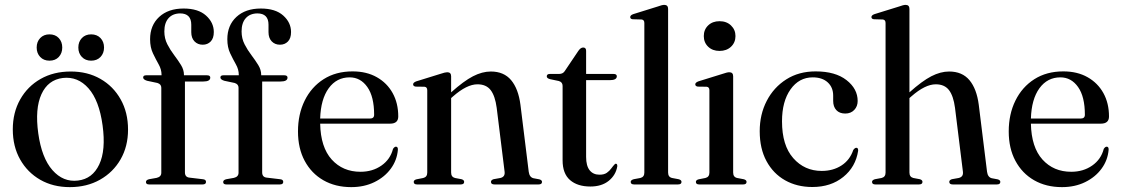

<svg xmlns="http://www.w3.org/2000/svg" viewBox="-20 -757 4602 788"><path d="M270.5 -463.5Q339.5 -463.5 392.2 -433.2Q445 -403 475.2 -349.2Q505.5 -295.5 505.5 -225Q505.5 -156.5 475 -103.2Q444.5 -50 390.5 -19.5Q336.5 11 266.5 11Q198 11 145.2 -19.2Q92.5 -49.5 62.5 -102.8Q32.5 -156 32.5 -226Q32.5 -295 62.8 -348.8Q93 -402.5 146.5 -433Q200 -463.5 270.5 -463.5ZM300 -16Q359.5 -23 387.2 -81.8Q415 -140.5 401 -242.5Q387 -345 343.2 -394.5Q299.5 -444 238 -437Q177 -429.5 150 -370.2Q123 -311 137 -210Q151 -109 195.2 -58.8Q239.5 -8.5 300 -16ZM183 -508Q159.5 -508 145 -523.2Q130.5 -538.5 130.5 -562Q130.5 -585.5 145 -600.8Q159.5 -616 183 -616Q207 -616 221.2 -600.8Q235.5 -585.5 235.5 -562Q235.5 -538.5 221.2 -523.2Q207 -508 183 -508ZM354 -508Q330.5 -508 316 -523.2Q301.5 -538.5 301.5 -562Q301.5 -585.5 316 -600.8Q330.5 -616 354 -616Q378 -616 392.5 -600.8Q407 -585.5 407 -562Q407 -538.5 392.5 -523.2Q378 -508 354 -508Z M739 -49.5Q739 -30 757.5 -28L812 -21.5Q825.5 -20.5 825.5 -10.5Q825.5 0 811.5 0H592Q579 0 579 -10Q579 -18.5 592 -21.5L623 -27Q642 -31.5 642 -48V-397Q642 -411.5 626 -416.5L583.5 -425.5Q567.5 -430.5 567.5 -439Q567.5 -448 580 -448H643V-450Q643 -472 631.2 -492.8Q619.5 -513.5 607.8 -538Q596 -562.5 596 -596Q596 -653 633.2 -687.5Q670.5 -722 733.5 -722Q793.5 -722 825.5 -693.2Q857.5 -664.5 857.5 -625.5Q857.5 -600 844.8 -586.8Q832 -573.5 812 -573.5Q791.5 -573.5 778.2 -587.2Q765 -601 765 -625V-655.5Q765 -702 719 -702Q688.5 -701.5 671.5 -682.2Q654.5 -663 654.5 -628Q654.5 -599 666.8 -575.2Q679 -551.5 694.8 -530.8Q710.5 -510 722.8 -490.2Q735 -470.5 735 -449.5V-448H829.5Q843 -448 843 -438.5Q843 -422.5 814.5 -422.5H739ZM1056 -49.5Q1056 -30 1074.5 -28L1129 -21.5Q1142.5 -20.5 1142.5 -10.5Q1142.5 0 1128.5 0H909Q896 0 896 -10Q896 -18.5 909 -21.5L940 -27Q959 -31.5 959 -48V-397Q959 -411.5 943 -416.5L900.5 -425.5Q884.5 -430.5 884.5 -439Q884.5 -448 897 -448H960V-450Q960 -472 948.2 -492.8Q936.5 -513.5 924.8 -538Q913 -562.5 913 -596Q913 -653 950.2 -687.5Q987.5 -722 1050.5 -722Q1110.5 -722 1142.5 -693.2Q1174.5 -664.5 1174.5 -625.5Q1174.5 -600 1161.8 -586.8Q1149 -573.5 1129 -573.5Q1108.5 -573.5 1095.2 -587.2Q1082 -601 1082 -625V-655.5Q1082 -702 1036 -702Q1005.5 -701.5 988.5 -682.2Q971.5 -663 971.5 -628Q971.5 -599 983.8 -575.2Q996 -551.5 1011.8 -530.8Q1027.5 -510 1039.8 -490.2Q1052 -470.5 1052 -449.5V-448H1146.5Q1160 -448 1160 -438.5Q1160 -422.5 1131.5 -422.5H1056Z M1614.5 -279Q1614.5 -249.5 1581 -249.5H1294Q1296 -152.5 1341.5 -102.2Q1387 -52 1459.5 -52Q1509 -52 1545.5 -77.5Q1582 -103 1593 -146Q1599 -155 1605 -155Q1613.5 -155 1613 -142.5Q1609.5 -99.5 1584 -64.8Q1558.5 -30 1516.5 -9.5Q1474.5 11 1421.5 11Q1356.5 11 1307.2 -17.2Q1258 -45.5 1230.5 -96.8Q1203 -148 1203 -217.5Q1203 -288.5 1230.5 -344.2Q1258 -400 1308.2 -432Q1358.5 -464 1427 -464Q1484.5 -464 1526.5 -440.2Q1568.5 -416.5 1591.5 -375Q1614.5 -333.5 1614.5 -279ZM1415 -439.5Q1361.5 -439.5 1329 -394.8Q1296.5 -350 1294 -270.5H1498.5Q1515.5 -270.5 1515.5 -286Q1515.5 -360.5 1487.5 -400Q1459.5 -439.5 1415 -439.5Z M1831.5 -444V-378Q1883.5 -424.5 1921.2 -444Q1959 -463.5 1994.5 -463.5Q2048 -463.5 2077.8 -428Q2107.5 -392.5 2116 -327L2150 -52Q2153 -29.5 2169.5 -25.5L2193.5 -21Q2204.5 -18 2204.5 -10.5Q2204.5 0 2190.5 0H2009.5Q1995 0 1995 -10.5Q1995 -18 2005.5 -21.5L2033.5 -26.5Q2053.5 -31 2051 -52L2018.5 -314.5Q2012 -363.5 1993.8 -387.2Q1975.5 -411 1939.5 -411Q1896 -411 1839.5 -361.5L1831.5 -354.5V-49Q1831.5 -30.5 1847.5 -26.5L1874 -21.5Q1885 -18.5 1885 -10.5Q1885 0 1870.5 0H1691.5Q1678 0 1678 -10.5Q1678 -18 1689 -21L1717 -26.5Q1733.5 -30.5 1733.5 -48.5V-386.5Q1733.5 -400 1722 -401L1686 -401.5Q1675.5 -403 1675.5 -411Q1675.5 -418 1688 -423L1788 -454Q1807 -460.5 1815.5 -460.5Q1831.5 -460.5 1831.5 -444Z M2273.5 -424.5 2238 -432Q2224 -435.5 2224 -443.5Q2224 -453.5 2236.5 -453.5H2274.5Q2291.5 -453.5 2299 -467L2353.5 -548Q2363 -562 2373.5 -562Q2385.5 -562 2385.5 -548.5V-453.5H2498Q2511.5 -453.5 2511.5 -444Q2511.5 -428 2482.5 -428H2385.5V-113Q2385.5 -76.5 2400 -58.2Q2414.5 -40 2440.5 -40Q2459.5 -40 2470.5 -47.8Q2481.5 -55.5 2489 -66Q2496.5 -76.5 2504.5 -84.5Q2514 -87.5 2513.5 -74.5Q2507.5 -38.5 2478.5 -15Q2449.5 8.5 2403 8.5Q2350 8.5 2319.5 -18Q2289 -44.5 2289 -99V-404.5Q2289 -420 2273.5 -424.5Z M2722 -720.5V-49Q2722 -30 2738.5 -26.5L2765 -21.5Q2777 -18.5 2777 -10.5Q2777 0 2762.5 0H2582.5Q2568.5 0 2568.5 -10.5Q2568.5 -18 2581 -21.5L2608 -26.5Q2624.5 -30.5 2624.5 -48.5V-662.5Q2624.5 -676 2613 -677L2576.5 -678Q2566.5 -679 2566.5 -687Q2566.5 -694.5 2579 -699L2678.5 -730Q2697.5 -737 2706 -737Q2722 -737 2722 -720.5Z M2933 -548Q2904.5 -548 2886.5 -565.2Q2868.5 -582.5 2868.5 -609Q2868.5 -635.5 2886.5 -652.8Q2904.5 -670 2933 -670Q2962 -670 2980.2 -652.5Q2998.5 -635 2998.5 -609Q2998.5 -582.5 2980.2 -565.2Q2962 -548 2933 -548ZM2989 -444V-49Q2989 -30 3005.5 -26.5L3032 -21.5Q3044 -18.5 3044 -10.5Q3044 0 3030 0H2849.5Q2836 0 2836 -10.5Q2836 -18 2847 -21L2875 -26.5Q2891.5 -30.5 2891.5 -48.5V-386.5Q2891.5 -400 2880 -401L2844 -401.5Q2833.5 -403 2833.5 -411Q2833.5 -418 2846 -423L2946 -454Q2964.5 -460.5 2973 -460.5Q2989 -460.5 2989 -444Z M3500 -342.5Q3500 -320.5 3486 -305.8Q3472 -291 3449 -291Q3425.5 -291 3412.5 -305Q3399.5 -319 3399.5 -343V-364.5Q3399.5 -398.5 3377 -419Q3354.5 -439.5 3315.5 -439.5Q3259.5 -439.5 3224.5 -390.2Q3189.5 -341 3189.5 -259Q3189.5 -160 3235.8 -107.8Q3282 -55.5 3352.5 -55.5Q3399 -55.5 3433.5 -77.8Q3468 -100 3482 -141.5Q3488.5 -150.5 3494.5 -150.5Q3502.5 -150.5 3502 -138.5Q3492 -72 3441 -30.8Q3390 10.5 3314 10.5Q3251 10.5 3202.2 -17Q3153.5 -44.5 3125.8 -95.8Q3098 -147 3098 -218.5Q3098 -287.5 3126.8 -343Q3155.5 -398.5 3207 -431.2Q3258.5 -464 3327.5 -464Q3408.5 -464 3454.2 -428.2Q3500 -392.5 3500 -342.5Z M3712.5 -720.5V-378Q3764.5 -424.5 3802.2 -444Q3840 -463.5 3875.5 -463.5Q3929 -463.5 3958.8 -428Q3988.5 -392.5 3997 -327L4031 -52Q4034 -29.5 4050.5 -25.5L4074.5 -21Q4085.5 -18 4085.5 -10.5Q4085.5 0 4071.5 0H3890.5Q3876 0 3876 -10.5Q3876 -18 3886.5 -21.5L3914.5 -26.5Q3934.5 -31 3932 -52L3899.5 -314.5Q3893 -363.5 3874.8 -387.2Q3856.5 -411 3820.5 -411Q3777 -411 3720.5 -361.5L3712.5 -354.5V-49Q3712.5 -30.5 3728.5 -26.5L3755 -21.5Q3766 -18.5 3766 -10.5Q3766 0 3751.5 0H3572.5Q3559 0 3559 -10.5Q3559 -18 3571 -21.5L3598 -26.5Q3614.5 -30.5 3614.5 -48.5V-662.5Q3614.5 -676 3603 -677L3567 -678Q3556.5 -679 3556.5 -687Q3556.5 -694.5 3569 -699L3669 -730Q3688 -737 3696.5 -737Q3712.5 -737 3712.5 -720.5Z M4531.5 -279Q4531.5 -249.5 4498 -249.5H4211Q4213 -152.5 4258.5 -102.2Q4304 -52 4376.5 -52Q4426 -52 4462.5 -77.5Q4499 -103 4510 -146Q4516 -155 4522 -155Q4530.5 -155 4530 -142.5Q4526.5 -99.5 4501 -64.8Q4475.5 -30 4433.5 -9.5Q4391.5 11 4338.5 11Q4273.5 11 4224.2 -17.2Q4175 -45.5 4147.5 -96.8Q4120 -148 4120 -217.5Q4120 -288.5 4147.5 -344.2Q4175 -400 4225.2 -432Q4275.5 -464 4344 -464Q4401.5 -464 4443.5 -440.2Q4485.5 -416.5 4508.5 -375Q4531.5 -333.5 4531.5 -279ZM4332 -439.5Q4278.5 -439.5 4246 -394.8Q4213.5 -350 4211 -270.5H4415.5Q4432.5 -270.5 4432.5 -286Q4432.5 -360.5 4404.5 -400Q4376.5 -439.5 4332 -439.5Z"/></svg>

Font: Fraunces 72pt
Style: Regular
Weight: 400
Version: Version 1.000;[0bf87f6ff]